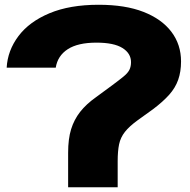

<svg xmlns="http://www.w3.org/2000/svg" viewBox="-20 -786 796 806"><path d="M394 -766Q506 -766 582.5 -736Q659 -706 699.5 -652.5Q740 -599 740 -528Q740 -485 728 -451Q716 -417 690 -388Q664 -359 623 -328L559 -282Q523 -256 504.5 -232.5Q486 -209 480 -180.5Q474 -152 474 -109V0H266V-145Q266 -203 278.5 -243.5Q291 -284 316.5 -316.5Q342 -349 383 -378L451 -428Q482 -451 499.5 -465.5Q517 -480 523.5 -493.5Q530 -507 530 -525Q530 -562 494 -584.5Q458 -607 385 -607Q307 -607 264.5 -579.5Q222 -552 214 -502H8Q12 -574 57.5 -634.5Q103 -695 188 -730.5Q273 -766 394 -766Z"/></svg>

Font: Unbounded
Style: Bold
Weight: 700
Designer: Luke Prowse, Jean-Baptiste Morizot, Fátima Lázaro, Florian Runge
Foundry: NaN
Version: Version 1.700